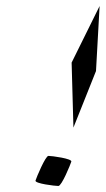

<svg xmlns="http://www.w3.org/2000/svg" viewBox="-20 -800 351 638"><path d="M98 -200C95 -190 163 -182 174 -182C185 -182 214 -253 217 -263C220 -273 152 -282 141 -282C131 -282 101 -210 98 -200ZM218 -592 224 -376 299 -564 311 -780Z"/></svg>

Font: bitstorm
Style: obl
Weight: 400
Version: Version 0.2